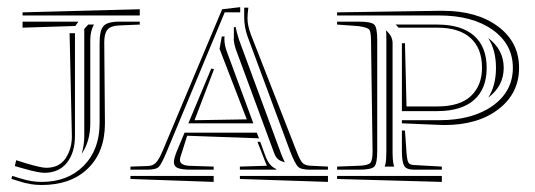

<svg xmlns="http://www.w3.org/2000/svg" viewBox="-20 -555 1517 544"><path d="M262.2 -205.6V-432.6Q262.2 -468.8 273.2 -481.2Q284.2 -493.7 318.8 -493.7H376V-485.4L317.4 -482.9Q293.5 -481.9 284.4 -470.9Q275.4 -460 275.4 -435.5V-433.6L277.3 -205.6Q277.3 -124.5 229 -77.6Q180.7 -30.8 97.7 -30.8Q66.4 -30.8 35.6 -41L12.2 -48.3L14.6 -56.6L40.5 -48.8Q69.3 -39.6 97.7 -39.6Q171.9 -39.6 217 -85.2Q262.2 -130.9 262.2 -205.6ZM376 -528.8V-511.2H43.9V-520ZM218.8 -465.8Q218.3 -470.2 218.8 -473.1L230 -485.4H246.1Q235.8 -467.3 235.8 -441.4V-205.6Q235.8 -154.8 211.4 -119.1Q218.8 -144.5 218.8 -170.4ZM177.2 -460.9H192.4V-170.4Q192.4 -122.6 169.7 -94Q147 -65.4 105.5 -65.4Q88.9 -65.4 47.9 -77.1L22 -84.5L25.9 -101.1L53.7 -92.3Q96.2 -79.6 110.8 -79.6Q147.9 -79.6 165.8 -106.4Q183.6 -133.3 183.6 -168V-170.4ZM193.4 -481.4 43.9 -476.6V-493.7H202.1Z M909.2 -56.6V-39.6L659.7 -47.9V-56.6ZM585.4 -56.6V-39.6L349.6 -47.9V-56.6ZM578.6 -360.8 586.4 -358.9 531.2 -214.4 679.2 -216.8 602.1 -416.5 608.4 -451.7H616.2V-450.2Q615.7 -449.2 615.7 -445.8Q615.7 -426.3 623.5 -406.7L697.8 -205.6H513.7ZM709.5 -153.3H717.3L731.9 -113.3Q742.7 -84 762.7 -76.2V-74.2H659.7V-83L736.3 -85.4L730.5 -99.1ZM713.9 -163.1 510.3 -170.4 492.7 -114.7Q489.7 -107.4 489.7 -102.1Q489.7 -85 522.5 -85L585.4 -83V-74.2H522.5Q495.1 -74.2 483.9 -78.9Q472.7 -83.5 472.7 -95.7Q472.7 -106 481 -126.5L502.9 -179.2H707.5ZM660.6 -534.7V-520H616.7L453.1 -127Q438 -90.3 429.9 -82.3Q421.9 -74.2 396 -74.2H349.6V-83L396 -84.5Q412.1 -84.5 421.1 -93.3Q430.2 -102.1 441.4 -128.9L609.4 -528.8ZM671.9 -533.2H683.6Q681.2 -513.7 681.2 -502.9Q681.2 -482.9 690.9 -457L817.9 -132.3Q829.1 -102.5 836.4 -94.2Q843.8 -85.9 860.4 -85.4L909.2 -83V-74.2H859.4Q833 -74.2 824.5 -82.5Q815.9 -90.8 801.8 -127L681.6 -451.2Q671.9 -478 671.9 -505.9V-514.6ZM642.6 -477.5 647.5 -479Q649.4 -467.8 657.2 -442.4L777.3 -117.2Q779.3 -111.8 782.7 -104.5Q786.1 -97.2 787.1 -94.7Q785.6 -95.2 781.5 -96.9Q777.3 -98.6 775.9 -99.1Q774.4 -99.6 771.5 -101.3Q768.6 -103 767.1 -104.5Q765.6 -106 763.4 -108.6Q761.2 -111.3 759.5 -114.7Q757.8 -118.2 756.3 -122.6L735.4 -179.2L647.9 -416Q643.6 -428.7 642.1 -442.9L642.6 -443.4Z M1223.1 -524.4H1234.4Q1331.5 -524.4 1391.1 -480Q1450.7 -435.5 1450.7 -362.8Q1450.7 -290.5 1392.3 -245.6Q1334 -200.7 1239.3 -200.7Q1229 -200.7 1223.6 -201.2L1118.7 -205.6V-214.4H1223.6Q1318.4 -214.4 1375.7 -255.1Q1433.1 -295.9 1433.1 -362.8Q1433.1 -429.7 1375.7 -470.5Q1318.4 -511.2 1223.6 -511.2H935.1V-520ZM1363.3 -278.3Q1385.3 -312.5 1385.3 -362.8Q1385.3 -412.6 1363.3 -447.3Q1407.2 -414.1 1407.2 -362.8Q1407.2 -311.5 1363.3 -278.3ZM1092.3 -432.6V-127V-121.1Q1092.3 -102.5 1095.2 -88.9Q1095.2 -87.9 1095.9 -85.9Q1096.7 -84 1097.2 -83H1069.8Q1069.8 -84 1070.8 -85.9Q1071.8 -87.9 1071.8 -88.9Q1074.7 -100.6 1074.7 -127V-441.4Q1074.7 -461.9 1073.7 -469.2L1078.1 -464.8Q1092.3 -450.7 1092.3 -432.6ZM935.1 -56.6H1231.9V-39.6L935.1 -47.9ZM1109.4 -476.6 1101.1 -485.4H1219.2Q1287.1 -485.4 1323 -453.9Q1358.9 -422.4 1358.9 -362.8Q1358.9 -303.2 1323 -271.7Q1287.1 -240.2 1219.2 -240.2H1118.7V-432.6H1127.4L1131.8 -253.4H1219.2Q1283.2 -253.4 1314.5 -283.2Q1345.7 -313 1345.7 -362.8Q1345.7 -418 1313.2 -447.3Q1280.8 -476.6 1219.2 -476.6ZM1131.8 -122.6Q1133.3 -101.6 1137 -94.7Q1140.6 -87.9 1153.3 -87.4L1231.9 -83V-74.2H1153.3Q1130.9 -74.2 1124.8 -85.9Q1118.7 -97.7 1118.7 -127V-185.1H1127.4ZM935.1 -485.4V-493.7H996.1Q1031.7 -493.7 1040.3 -485.4Q1048.8 -477.1 1048.8 -441.4V-127Q1048.8 -91.3 1040.3 -82.8Q1031.7 -74.2 996.1 -74.2H935.1V-83L998 -85.4Q1022.9 -86.4 1029.3 -93.5Q1035.6 -100.6 1035.6 -126L1031.2 -441.4Q1030.8 -466.3 1025.9 -471.7Q1021 -477.1 996.1 -481Z"/></svg>

Font: FoglihtenNo03
Style: Regular
Weight: 500
Version: Version 0.59